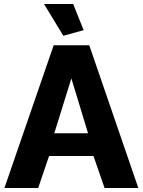

<svg xmlns="http://www.w3.org/2000/svg" viewBox="-20 -935 710 955"><path d="M199 -915 295 -757 396 -785 344 -915ZM247 -710 2 0H170L224 -159H445L500 0H668L424 -710ZM418 -272H250L335 -545Z"/></svg>

Font: FIGSv2-sans-serif ExtraBold
Style: Regular
Weight: 800
Designer: Matt McInerney, Pablo Impallari, Rodrigo Fuenzalida,Mirko Velimirovic
Foundry: Matt McInerney, Pablo Impallari, Rodrigo Fuenzalida
Version: Version 4.021;hotconv 1.0.109;makeotfexe 2.5.65596